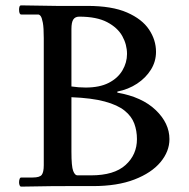

<svg xmlns="http://www.w3.org/2000/svg" viewBox="-20 -693 704 715"><path d="M561 -500Q561 -464 542 -433.5Q523 -403 490.5 -381.5Q458 -360 417 -352V-348Q509 -332 560 -283Q611 -234 611 -175Q611 -129 577.5 -89Q544 -49 480.5 -24.5Q417 0 326 0H229Q165 0 124 1Q83 2 59 2Q55 2 53 -3Q51 -8 51 -14Q51 -21 53 -26.5Q55 -32 59 -32H102Q128 -32 135.5 -42Q143 -52 143 -78V-551Q143 -590 139.5 -608.5Q136 -627 131.5 -633Q127 -639 122 -639H59Q51 -639 51 -658Q51 -663 52.5 -668Q54 -673 59 -673Q91 -673 125.5 -672Q160 -671 190 -671H305Q397 -671 453 -646.5Q509 -622 535 -583Q561 -544 561 -500ZM246 -371Q260 -369 273 -368Q286 -367 299 -367Q351 -367 385 -384.5Q419 -402 436 -431Q453 -460 453 -492Q453 -527 435.5 -558.5Q418 -590 379 -610.5Q340 -631 275 -631Q260 -631 253 -620.5Q246 -610 246 -585ZM246 -128Q246 -73 252.5 -56.5Q259 -40 268 -40H319Q405 -40 447.5 -78.5Q490 -117 490 -175Q490 -206 480 -233Q470 -260 444 -281Q418 -302 370 -315Q322 -328 246 -331Z"/></svg>

Font: Sedan SC
Style: Regular
Weight: 400
Designer: Sebastian Salazar
Foundry: Sebastian Salazar
Version: Version 1.100; ttfautohint (v1.8.4.7-5d5b)